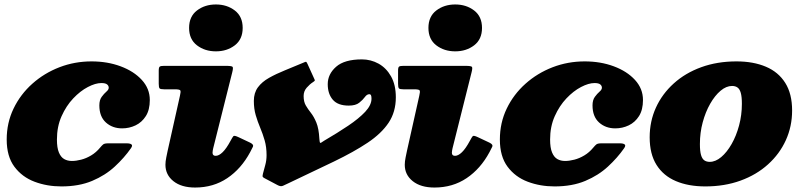

<svg xmlns="http://www.w3.org/2000/svg" viewBox="-20 -815 3608 860"><path d="M651 -367Q651 -418 615.2 -457Q579.5 -496 520.2 -518Q461 -540 390 -540Q314.5 -540 246.2 -513.8Q178 -487.5 124.8 -440Q71.5 -392.5 40.8 -328.8Q10 -265 10 -190Q10 -114.5 44.5 -68.2Q79 -22 134.8 -1Q190.5 20 255 20Q334 20 392.8 -4.8Q451.5 -29.5 494 -68.8Q536.5 -108 566.5 -151Q575 -163 569 -168Q563 -173 547.5 -173H464.5Q448 -173 442 -168Q436 -163 429 -154.5Q410.5 -132 388.2 -118.8Q366 -105.5 343.5 -99.8Q321 -94 302 -94Q282.5 -94 267.5 -102.5Q252.5 -111 243.8 -132Q235 -153 235 -190Q235 -248 255.8 -294.5Q276.5 -341 308 -374.2Q339.5 -407.5 373.5 -425.2Q407.5 -443 434 -443Q452 -443 459.5 -437Q467 -431 467 -422Q467 -413.5 456.5 -404.5Q446 -395.5 435.5 -381.2Q425 -367 425 -343Q425 -293 454.2 -266.5Q483.5 -240 527 -240Q559 -240 587.2 -253.5Q615.5 -267 633.2 -295Q651 -323 651 -367Z M1020 -490Q1025.5 -511 1021.8 -515.5Q1018 -520 993.5 -520H714.5Q700.5 -520 695.8 -516.8Q691 -513.5 691 -499V-440Q691 -423.5 694.8 -419.2Q698.5 -415 714.5 -415H762.5Q785 -415 787.8 -409.8Q790.5 -404.5 786 -386L731 -140Q728.5 -128.5 724.8 -110Q721 -91.5 721 -77Q721 -32 756.8 -3.5Q792.5 25 854 25Q935.5 25 998 -17Q1060.5 -59 1100.5 -133.5Q1108.5 -148.5 1113 -158Q1117.5 -167.5 1100.5 -176L1048.5 -200.5Q1029.5 -209.5 1025.5 -205.2Q1021.5 -201 1012.5 -184Q994 -149.5 977.2 -133.2Q960.5 -117 946 -117Q932 -117 932 -131Q932 -135 933 -140.8Q934 -146.5 935 -151ZM827 -690Q827 -639 862.2 -612Q897.5 -585 947 -585Q996.5 -585 1031.8 -612Q1067 -639 1067 -690Q1067 -741 1031.8 -768Q996.5 -795 947 -795Q897.5 -795 862.2 -768Q827 -741 827 -690Z M1542 -342Q1573 -342 1589 -354.8Q1605 -367.5 1614.2 -380.2Q1623.5 -393 1634 -393Q1639.5 -393 1641.8 -388.2Q1644 -383.5 1644 -373Q1644 -344.5 1615.8 -314.2Q1587.5 -284 1539.5 -251.8Q1491.5 -219.5 1431.5 -184.5Q1423 -179.5 1418.8 -176.2Q1414.5 -173 1412.5 -178Q1412 -180 1411.5 -183.8Q1411 -187.5 1410.5 -193.5Q1408 -239.5 1397 -266Q1386 -292.5 1372.8 -309.2Q1359.5 -326 1349.8 -342.5Q1340 -359 1340 -385Q1340 -406.5 1353.8 -422.2Q1367.5 -438 1382.5 -447.5Q1390 -452.5 1390.2 -454.5Q1390.5 -456.5 1386.5 -464.5L1357 -529.5Q1353 -538 1350.5 -538.2Q1348 -538.5 1339.5 -534.5Q1296 -516 1256.2 -500Q1216.5 -484 1185 -466.2Q1153.5 -448.5 1135.2 -423.8Q1117 -399 1117 -363Q1117 -328 1125.5 -299Q1134 -270 1145.5 -242.8Q1157 -215.5 1165.5 -186Q1174 -156.5 1174 -120Q1174 -96.5 1168 -75.2Q1162 -54 1158 -38Q1155.5 -27.5 1156.2 -24.2Q1157 -21 1164.5 -17L1223 14Q1237.5 22 1247.8 17Q1258 12 1272.5 5.5Q1386.5 -48.5 1475.8 -91.5Q1565 -134.5 1626.8 -175.8Q1688.5 -217 1720.8 -265.5Q1753 -314 1753 -379Q1753 -434.5 1731.8 -472.5Q1710.5 -510.5 1675.8 -529.8Q1641 -549 1601 -549Q1523 -549 1485.5 -516Q1448 -483 1448 -438Q1448 -394.5 1470.8 -368.2Q1493.5 -342 1542 -342Z M2092 -490Q2097.5 -511 2093.8 -515.5Q2090 -520 2065.5 -520H1786.5Q1772.5 -520 1767.8 -516.8Q1763 -513.5 1763 -499V-440Q1763 -423.5 1766.8 -419.2Q1770.5 -415 1786.5 -415H1834.5Q1857 -415 1859.8 -409.8Q1862.5 -404.5 1858 -386L1803 -140Q1800.5 -128.5 1796.8 -110Q1793 -91.5 1793 -77Q1793 -32 1828.8 -3.5Q1864.5 25 1926 25Q2007.5 25 2070 -17Q2132.5 -59 2172.5 -133.5Q2180.5 -148.5 2185 -158Q2189.5 -167.5 2172.5 -176L2120.5 -200.5Q2101.5 -209.5 2097.5 -205.2Q2093.5 -201 2084.5 -184Q2066 -149.5 2049.2 -133.2Q2032.5 -117 2018 -117Q2004 -117 2004 -131Q2004 -135 2005 -140.8Q2006 -146.5 2007 -151ZM1899 -690Q1899 -639 1934.2 -612Q1969.5 -585 2019 -585Q2068.5 -585 2103.8 -612Q2139 -639 2139 -690Q2139 -741 2103.8 -768Q2068.5 -795 2019 -795Q1969.5 -795 1934.2 -768Q1899 -741 1899 -690Z M2860 -367Q2860 -418 2824.2 -457Q2788.5 -496 2729.2 -518Q2670 -540 2599 -540Q2523.5 -540 2455.2 -513.8Q2387 -487.5 2333.8 -440Q2280.5 -392.5 2249.8 -328.8Q2219 -265 2219 -190Q2219 -114.5 2253.5 -68.2Q2288 -22 2343.8 -1Q2399.5 20 2464 20Q2543 20 2601.8 -4.8Q2660.5 -29.5 2703 -68.8Q2745.5 -108 2775.5 -151Q2784 -163 2778 -168Q2772 -173 2756.5 -173H2673.5Q2657 -173 2651 -168Q2645 -163 2638 -154.5Q2619.5 -132 2597.2 -118.8Q2575 -105.5 2552.5 -99.8Q2530 -94 2511 -94Q2491.5 -94 2476.5 -102.5Q2461.5 -111 2452.8 -132Q2444 -153 2444 -190Q2444 -248 2464.8 -294.5Q2485.5 -341 2517 -374.2Q2548.5 -407.5 2582.5 -425.2Q2616.5 -443 2643 -443Q2661 -443 2668.5 -437Q2676 -431 2676 -422Q2676 -413.5 2665.5 -404.5Q2655 -395.5 2644.5 -381.2Q2634 -367 2634 -343Q2634 -293 2663.2 -266.5Q2692.5 -240 2736 -240Q2768 -240 2796.2 -253.5Q2824.5 -267 2842.2 -295Q2860 -323 2860 -367Z M2890 -200Q2890 -125 2920.8 -76.2Q2951.5 -27.5 3007.5 -3.8Q3063.5 20 3139 20Q3225.5 20 3297 -6Q3368.5 -32 3420.2 -78.8Q3472 -125.5 3500 -187.2Q3528 -249 3528 -320Q3528 -395 3497.2 -443.8Q3466.5 -492.5 3410.5 -516.2Q3354.5 -540 3279 -540Q3192.5 -540 3121 -514Q3049.5 -488 2997.8 -441.2Q2946 -394.5 2918 -333Q2890 -271.5 2890 -200ZM3115 -170Q3115 -220.5 3127.5 -267Q3140 -313.5 3161 -350.2Q3182 -387 3207.5 -408.5Q3233 -430 3259 -430Q3273.5 -430 3283.2 -423.2Q3293 -416.5 3298 -399.2Q3303 -382 3303 -350Q3303 -300 3290.5 -253.2Q3278 -206.5 3257 -169.8Q3236 -133 3210.5 -111.5Q3185 -90 3159 -90Q3144.5 -90 3134.8 -96.8Q3125 -103.5 3120 -120.8Q3115 -138 3115 -170Z"/></svg>

Font: Besley Black
Style: Italic
Weight: 900
Italic angle: -13°
Designer: Owen Earl
Foundry: indestructible type*
Version: Version 2.001